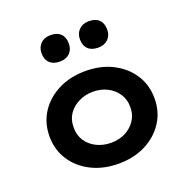

<svg xmlns="http://www.w3.org/2000/svg" viewBox="-140 -928 1052 1072"><g transform="rotate(-20 386.0 -392.5)"><path d="M387 10Q296 10 225.5 -25.5Q155 -61 114.5 -123Q74 -185 74 -265Q74 -345 114.5 -407Q155 -469 225.5 -504.5Q296 -540 387 -540Q477 -540 547 -504.5Q617 -469 657.5 -407Q698 -345 698 -265Q698 -185 657.5 -123Q617 -61 547 -25.5Q477 10 387 10ZM387 -114Q434 -114 472 -133.5Q510 -153 532.5 -187.5Q555 -222 554 -265Q555 -309 532.5 -343.5Q510 -378 472 -397.5Q434 -417 387 -417Q339 -417 300 -397Q261 -377 239 -343.5Q217 -310 218 -265Q217 -222 239 -187.5Q261 -153 300 -133.5Q339 -114 387 -114ZM500 -638Q461 -638 440 -658.5Q419 -679 419 -716Q419 -751 441 -773Q463 -795 500 -795Q539 -795 560 -774.5Q581 -754 581 -716Q581 -681 559 -659.5Q537 -638 500 -638ZM272 -638Q234 -638 212.5 -658.5Q191 -679 191 -716Q191 -751 213 -773Q235 -795 272 -795Q311 -795 332 -774.5Q353 -754 353 -716Q353 -681 331.5 -659.5Q310 -638 272 -638Z"/></g></svg>

Font: Lexend Exa SemiBold
Style: Regular
Weight: 600
Designer: Bonnie Shaver-Troup, Thomas Jockin
Foundry: Lexend
Version: Version 1.007